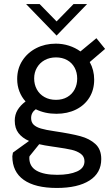

<svg xmlns="http://www.w3.org/2000/svg" viewBox="-20 -717 554 950"><path d="M41 56Q41 52 44 38L123.5 -19.5Q90 -34.5 71.5 -58.5Q53 -82.5 53 -120Q53 -149.5 66.8 -172.5Q80.5 -195.5 106.5 -215Q86.5 -237 75.8 -265.2Q65 -293.5 65 -326Q65 -377 90.5 -416.8Q116 -456.5 159.5 -478.8Q203 -501 256 -501Q290 -501 321.2 -491Q352.5 -481 378 -462.5L457 -528L500 -475L424 -410Q446 -370.5 446 -323Q446 -272.5 422.2 -234.2Q398.5 -196 356 -175Q313.5 -154 259 -154Q202 -154 157 -176.5Q134 -160 134 -133Q134 -112 146.5 -100Q159 -88 182.8 -81Q206.5 -74 248 -68Q332 -55.5 377.5 -43.2Q423 -31 452 -4.5Q481 22 481 70Q481 139 423 176Q365 213 261 213Q154 213 97.5 173Q41 133 41 56ZM263 148Q323.5 148 360.8 131.5Q398 115 398 81Q398 57.5 379.8 44Q361.5 30.5 334.5 24.2Q307.5 18 258.5 11L238 8Q198.5 2.5 174 -3.5L126 56L125 64Q125 107 161 127.5Q197 148 263 148ZM257 -223Q289 -223 312.8 -236.8Q336.5 -250.5 349.2 -274.5Q362 -298.5 362 -328Q362 -358.5 349 -382.5Q336 -406.5 312 -419.8Q288 -433 257 -433Q225.5 -433 201 -419.5Q176.5 -406 162.8 -382.2Q149 -358.5 149 -329Q149 -299 162.2 -274.8Q175.5 -250.5 200 -236.8Q224.5 -223 257 -223ZM109 -697H176L260 -611L344 -697H411L260 -541Z"/></svg>

Font: HK Grotesk
Style: Regular
Weight: 400
Designer: Alfredo Marco Pradil
Foundry: Hanken Design Co.
Version: Version 3.001